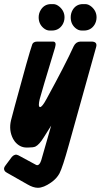

<svg xmlns="http://www.w3.org/2000/svg" viewBox="-42 -730 491 936"><path d="M146.5 -645.5Q146.5 -665 156.7 -681.6Q174.3 -710 207 -710H217.8Q233.4 -710 249 -696.3Q272.5 -675.3 272.5 -645.5Q272.5 -625.5 262.2 -608.9Q244.1 -581.1 210.9 -581.1H200.2Q184.1 -581.1 169.4 -593.8Q146.5 -613.8 146.5 -645.5ZM302.7 -645.5Q302.7 -664.6 312 -681.2Q329.1 -710 362.3 -710H374Q389.6 -710 405.3 -696.3Q428.7 -675.3 428.7 -645.5Q428.7 -625.5 418.5 -608.9Q400.4 -581.1 367.2 -581.1H356.4Q339.8 -581.1 325.7 -593.3Q302.7 -612.8 302.7 -645.5ZM207.5 -117.7 170.9 -59.6Q149.4 -24.9 130.9 -15.6Q120.6 -10.7 93.8 -10.7H87.9Q54.2 -10.7 30.3 -40Q26.4 -44.9 22 -52.7Q0 -94.2 11.7 -143.6Q16.1 -161.1 30.3 -213.9Q98.6 -466.8 115.2 -513.7Q120.1 -526.9 139.6 -527.3H215.8Q234.9 -527.3 226.6 -499Q225.6 -496.1 224.6 -492.2Q160.2 -280.3 151.4 -246.1Q147.5 -229 147.5 -219.7Q147.5 -208.5 153.3 -208Q163.6 -208 184.6 -247.1Q276.4 -415 317.4 -504.9Q328.1 -526.4 349.6 -527.3H394.5H406.2Q433.6 -525.9 426.8 -501L293.5 -23.4Q263.2 85.9 248 115.2Q234.4 140.6 207 159.7Q170.4 185.5 142.6 185.5Q120.1 185.5 91.8 168.9L-7.8 112.3Q-15.1 108.4 -18.6 104Q-27.3 91.3 -15.6 77.1L15.6 35.2Q15.6 35.2 17.6 33.2Q31.7 18.6 47.9 27.3L132.8 73.2Q136.2 75.2 139.6 75.2Q151.4 75.2 159.2 50.8Z"/></svg>

Font: Allan
Style: Bold
Weight: 700
Version: Version 1.005